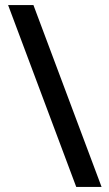

<svg xmlns="http://www.w3.org/2000/svg" viewBox="-20 -736 430 758"><path d="M112 -716 381 2H281L12 -716Z"/></svg>

Font: Noto Sans Gujarati UI ExtraCondensed SemiBold
Style: Regular
Weight: 600
Width: 2
Designer: Jelle Bosma - Monotype Design Team, Universal Thirst
Foundry: Monotype Imaging Inc.
Version: Version 2.106; ttfautohint (v1.8.4.7-5d5b)